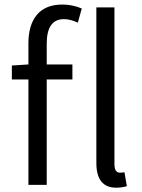

<svg xmlns="http://www.w3.org/2000/svg" viewBox="-20 -829 636 861"><path d="M107.4 -540V-633.8Q107.4 -717.8 146 -763.2Q184.6 -808.6 259.8 -808.6Q304.7 -808.6 346.7 -791L329.1 -727.5Q294.9 -743.2 266.6 -743.2Q189.5 -743.2 189.5 -632.8V-540H304.7V-472.7H189.5V0H107.4V-472.7H33.2V-535.2ZM538.1 -56.6 548.8 5.9Q526.4 12.7 501 12.7Q412.1 12.7 412.1 -98.6V-795.9H493.2V-92.8Q493.2 -54.7 517.6 -54.7Q527.3 -54.7 538.1 -56.6Z"/></svg>

Font: Gen Shin Gothic Normal
Style: Regular
Weight: 300
Designer: [Source Han Sans]
Ryoko NISHIZUKA  (kana & ideographs); Paul D. Hunt (Latin, Greek & Cyrillic); Wenlong ZHANG  (bopomofo
Version: Version 1.002.20150607